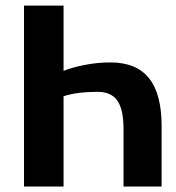

<svg xmlns="http://www.w3.org/2000/svg" viewBox="-20 -679 640 699"><path d="M211.4 -658.7V-420.9Q243.7 -434.1 289.8 -442.9Q335.9 -451.7 382.3 -451.7Q476.6 -451.7 522.5 -394.3Q568.4 -336.9 568.4 -219.7V0H429.7V-209.5Q429.7 -279.8 407.5 -312.3Q385.3 -344.7 335 -344.7Q261.2 -344.7 211.4 -328.6V0H67.4V-658.7Z"/></svg>

Font: Cousine
Style: Bold
Weight: 700
Monospace: yes
Designer: Steve Matteson
Foundry: Ascender Corporation
Version: Version 1.20